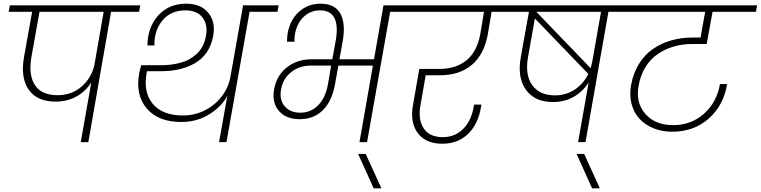

<svg xmlns="http://www.w3.org/2000/svg" viewBox="-20 -769 4117 1039"><path d="M291 -253.9Q366.7 -253.9 419.9 -299.3Q473.1 -344.7 490.2 -414.1L541 -705.1H193.8L149.9 -460Q133.3 -362.8 169.2 -308.3Q205.1 -253.9 291 -253.9ZM26.9 -705.1 33.2 -740.2H738.8L732.9 -705.1H581.1L458 0H417L474.1 -323.2Q443.4 -274.4 393.6 -246.8Q343.8 -219.2 280.8 -219.2Q180.2 -219.2 135.3 -283.7Q90.3 -348.1 109.9 -460L153.8 -705.1Z M1165.5 0 1210.4 -252Q1184.1 -196.8 1116.2 -152.8Q1048.3 -108.9 960.4 -108.9Q836.9 -108.9 774.4 -181.6Q711.9 -254.4 733.4 -374Q735.8 -385.3 743.7 -416H847.7Q875 -416 899.7 -418.7Q924.3 -421.4 951.2 -428Q978 -434.6 1000.7 -446.5Q1023.4 -458.5 1042.7 -475.6Q1062 -492.7 1075.7 -518.3Q1089.4 -543.9 1094.7 -576.2Q1105.5 -635.3 1075.9 -674.1Q1046.4 -712.9 983.4 -712.9Q905.8 -712.9 860.1 -659.4Q814.5 -606 815.4 -522.9H777.8Q778.8 -621.6 836.2 -685.3Q893.6 -749 987.8 -749Q1067.4 -749 1107.4 -699.5Q1147.5 -649.9 1133.8 -575.2Q1124.5 -522.9 1097.9 -484.9Q1071.3 -446.8 1032.2 -425.3Q993.2 -403.8 949 -393.8Q904.8 -383.8 853.5 -383.8H775.4Q752.4 -273.9 805.2 -209Q857.9 -144 970.7 -144Q1030.8 -144 1085.4 -170.4Q1140.1 -196.8 1178.5 -245.6Q1216.8 -294.4 1227.5 -356L1295.4 -740.2H1487.8L1481.4 -705.1H1330.6L1205.6 0Z M1605 -159.2Q1662.6 -159.2 1702.6 -200.4Q1742.7 -241.7 1755.4 -316.9L1772 -414.1H1662.1Q1600.6 -414.1 1556.2 -379.2Q1511.7 -344.2 1501 -286.1Q1490.7 -229 1520.5 -194.1Q1550.3 -159.2 1605 -159.2ZM1602.1 -124Q1527.8 -124 1489.3 -168.7Q1450.7 -213.4 1463.4 -286.1Q1476.6 -360.8 1532.5 -404.5Q1588.4 -448.2 1666 -448.2H1778.3L1797.4 -553.2Q1810.5 -629.4 1789.8 -671.1Q1769 -712.9 1710.9 -712.9Q1661.1 -712.9 1624.3 -678.7Q1587.4 -644.5 1576.2 -585Q1573.2 -565.4 1573.2 -543H1533.2Q1533.2 -564.5 1536.1 -585.9Q1548.8 -660.6 1597.4 -704.8Q1646 -749 1714.4 -749Q1792 -749 1821.5 -696Q1851.1 -643.1 1835 -548.8L1816.9 -448.2H2003.9L2055.2 -740.2H2247.1L2242.2 -705.1H2091.3L1966.3 0H1925.3L1998 -414.1H1811L1793.9 -318.8Q1777.8 -223.1 1728 -173.6Q1678.2 -124 1602.1 -124Z M2002 250 1918 64H1959L2043.9 250Z M2177.7 -705.1 2184.1 -740.2H2786.1L2778.8 -705.1H2640.1L2620.1 -585Q2600.1 -474.1 2533.4 -418Q2466.8 -361.8 2360.8 -361.8H2283.7L2255.9 -203.1Q2240.7 -124 2272.2 -75.4Q2303.7 -26.9 2376 -26.9Q2441.9 -26.9 2485.8 -70.8Q2529.8 -114.7 2543 -189L2545.9 -203.1H2585Q2583 -193.4 2583 -189.9Q2567.9 -97.7 2512.9 -44.4Q2458 8.8 2374 8.8Q2282.2 8.8 2239.5 -50.5Q2196.8 -109.9 2215.8 -206.1L2249 -396H2356.9Q2447.8 -396 2504.9 -443.1Q2562 -490.2 2579.1 -585L2599.1 -705.1Z M2983.4 -252.9Q3043.5 -252.9 3091.1 -284.9Q3138.7 -316.9 3163.6 -369.1L2874.5 -668.9L2837.4 -460Q2820.3 -363.8 2860.1 -308.3Q2899.9 -252.9 2983.4 -252.9ZM3184.6 -433.1 3232.4 -705.1H2882.3L3176.3 -399.9Q3184.1 -429.2 3184.6 -433.1ZM2715.3 -705.1 2721.7 -740.2H3429.7L3423.3 -705.1H3272.5L3148.4 0H3108.4L3165.5 -323.2Q3134.3 -273.4 3084.7 -245.1Q3035.2 -216.8 2971.7 -216.8Q2874.5 -216.8 2826.4 -282.7Q2778.3 -348.6 2798.3 -460L2842.3 -705.1Z M3184.1 250 3100.1 64H3141.1L3226.1 250Z M3354 -705.1 3360.8 -740.2H4077.1L4070.8 -705.1H3835.9L3804.2 -530.8H3725.1Q3671.9 -530.8 3624.8 -516.8Q3577.6 -502.9 3538.6 -476.1Q3499.5 -449.2 3472.7 -405.5Q3445.8 -361.8 3436 -306.2Q3418.9 -212.9 3472.4 -152.3Q3525.9 -91.8 3623 -91.8Q3720.2 -91.8 3789.8 -153.8Q3859.4 -215.8 3876 -314H3915Q3895.5 -198.2 3815.2 -127.2Q3734.9 -56.2 3617.2 -56.2Q3562 -56.2 3516.1 -75Q3470.2 -93.8 3440.2 -126.5Q3410.2 -159.2 3397.7 -206.5Q3385.3 -253.9 3395 -308.1Q3406.7 -373 3437.5 -422.9Q3468.3 -472.7 3512.9 -503.7Q3557.6 -534.7 3612.1 -550.3Q3666.5 -565.9 3729 -565.9H3771L3795.9 -705.1Z"/></svg>

Font: SVN-Poppins ExtraLight
Style: Italic
Weight: 200
Italic angle: -10°
Designer: Ninad Kale (Devanagari), Jonny Pinhorn (Latin)
Foundry: Indian Type Foundry
Version: Version 3.002 2017